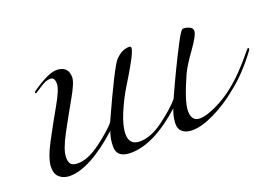

<svg xmlns="http://www.w3.org/2000/svg" viewBox="-74 -661 1257 879"><g transform="rotate(-20 555.0 -221.5)"><path d="M690 -112Q551 13 439 13Q371 13 371 -41Q371 -81 384 -114Q238 17 140 17Q112 17 92 1Q72 -15 72 -49Q72 -90 111 -163.5Q150 -237 189 -305Q228 -373 228 -400Q228 -432 208 -432Q201 -432 194 -430.5Q187 -429 182 -427Q177 -425 169 -420.5Q161 -416 158 -414Q155 -412 146 -406Q137 -400 134 -398Q125 -392 124 -392Q120 -392 120 -396Q120 -400 126 -404Q207 -460 246 -460Q304 -460 304 -404Q304 -379 266 -312.5Q228 -246 190 -175.5Q152 -105 152 -69Q152 -44 162 -34.5Q172 -25 195 -25Q244 -25 306 -71Q368 -117 396 -150Q503 -386 528 -412Q560 -446 596 -446Q605 -446 605 -438Q605 -423 580 -377.5Q555 -332 524.5 -283Q494 -234 469 -174.5Q444 -115 444 -76Q444 -22 496 -22Q550 -22 613 -69Q676 -116 706 -152Q764 -281 819 -386Q843 -432 852 -438Q855 -440 859 -440Q872 -440 887 -433.5Q902 -427 902 -413Q902 -392 858.5 -331.5Q815 -271 801 -239Q749 -123 749 -77Q749 -27 790 -27Q820 -27 870 -50.5Q920 -74 962 -108Q1024 -156 1098 -248Q1102 -254 1106 -254Q1110 -254 1110 -250Q1110 -248 1108 -244Q1040 -152 970 -98Q912 -50 848.5 -19Q785 12 740 12Q710 12 692.5 -1.5Q675 -15 675 -41Q675 -73 690 -112Z"/></g></svg>

Font: Miama Nueva
Style: Medium
Weight: 400
Italic angle: -28°
Version: Version 1.0